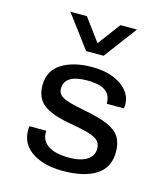

<svg xmlns="http://www.w3.org/2000/svg" viewBox="-113 -845 827 944"><g transform="rotate(15 300.0 -373.0)"><path d="M293 10Q230 10 181.5 -7.5Q133 -25 105.5 -58.5Q78 -92 78 -138Q78 -141 78 -147Q78 -153 79 -160H165V-150Q165 -108 201.5 -84.5Q238 -61 306 -61Q366 -61 398 -82Q430 -103 430 -139Q430 -162 417 -177Q404 -192 370.5 -202.5Q337 -213 274 -224Q174 -241 131.5 -274Q89 -307 89 -371Q89 -446 148.5 -483.5Q208 -521 305 -521Q362 -521 407.5 -504Q453 -487 480 -456Q507 -425 507 -383Q507 -380 506.5 -376Q506 -372 505 -365H418Q418 -401 401 -419.5Q384 -438 356.5 -444.5Q329 -451 297 -451Q181 -451 181 -379Q181 -360 193 -347.5Q205 -335 236.5 -325Q268 -315 327 -304Q400 -290 442.5 -271.5Q485 -253 504 -223.5Q523 -194 523 -147Q523 -67 462 -28.5Q401 10 293 10ZM467 -756 342 -589H253L128 -756H212L297 -641L383 -756Z"/></g></svg>

Font: Chivo Mono
Style: Regular
Weight: 400
Monospace: yes
Designer: Hector Gatti
Foundry: Omnibus-Type
Version: Version 1.008; ttfautohint (v1.8.4.7-5d5b)